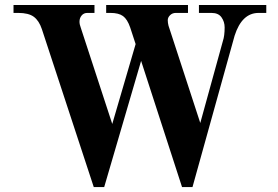

<svg xmlns="http://www.w3.org/2000/svg" viewBox="-20 -732 1116 770"><path d="M34.2 -680.2V-711.9H358.9V-680.2H330.1Q315.9 -680.2 307.4 -669.9Q298.8 -659.7 298.8 -645Q298.8 -634.3 304.2 -620.1L430.2 -234.9L523.9 -555.2L502 -622.1Q490.7 -654.8 473.4 -667.5Q456.1 -680.2 422.9 -680.2H405.8V-711.9H733.9V-680.2H685.1Q671.4 -680.2 662.1 -671.1Q652.8 -662.1 652.8 -650.9Q652.8 -640.6 655.8 -628.9L783.2 -238.8L874 -567.9Q880.9 -588.4 880.9 -622.1Q880.9 -644.5 868.4 -662.4Q856 -680.2 828.1 -680.2H777.8V-711.9H1047.9V-680.2H1017.1Q950.2 -680.2 920.9 -588.9L752 18.1H710L545.9 -487.8L397.9 18.1H356L147.9 -615.2Q136.7 -648.9 115.7 -664.6Q94.7 -680.2 53.2 -680.2Z"/></svg>

Font: Flanker Steampunk
Style: Bold
Weight: 700
Designer: Alexey Kryukov, Leonardo Di Lena
Foundry: Alexey Kryukov, Leonardo Di Lena
Version: 1.210